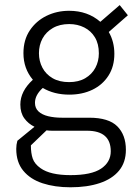

<svg xmlns="http://www.w3.org/2000/svg" viewBox="-20 -544 561 774"><path d="M264 211Q201 211 151.5 194.8Q102 178.5 73.8 144.2Q45.5 110 45.5 56Q45.5 39.5 50 23.5L119 -33Q94 -45 78 -67Q62 -89 62 -122.5Q62 -176.5 112.5 -222.5Q74.5 -267.5 74.5 -329.5Q74.5 -383 100 -421.2Q125.5 -459.5 167.2 -480Q209 -500.5 258.5 -500.5Q333.5 -500.5 384.5 -456L462.5 -523.5L495.5 -482.5L418.5 -415Q441 -376 441 -327Q441 -276 417.2 -239Q393.5 -202 352.5 -182.2Q311.5 -162.5 259.5 -162.5Q198 -162.5 152.5 -189.5Q121 -161 121 -129.5Q121 -108 135.2 -94.8Q149.5 -81.5 174.2 -75.5Q199 -69.5 230 -69.5H339.5Q418 -69.5 452.8 -34.8Q487.5 0 487.5 60Q487.5 110.5 459.8 144Q432 177.5 381.8 194.2Q331.5 211 264 211ZM258.5 -213Q297 -213 323.8 -228.8Q350.5 -244.5 364.5 -270.8Q378.5 -297 378.5 -329Q378.5 -367 362.8 -393.2Q347 -419.5 319.8 -433.2Q292.5 -447 259 -447Q220.5 -447 193 -431Q165.5 -415 151.2 -388.5Q137 -362 137 -329.5Q137 -297.5 151 -271Q165 -244.5 192 -228.8Q219 -213 258.5 -213ZM264 162Q348.5 162 387.5 135.8Q426.5 109.5 426.5 66Q426.5 -17 330.5 -17H190.5Q179.5 -17 167.5 -18.5L104.5 42Q104.5 74 112 95.5Q119.5 117 143.5 134Q182.5 162 264 162Z"/></svg>

Font: Acari Sans Neue
Style: Regular
Weight: 400
Designer: Alfredo Marco Pradil (font), Cristiano Sobral (main changes)
Foundry: Hanken Design Co. (font), Cristiano Sobral (main changes)
Version: Version 2.459;March 19, 2022;FontCreator 14.0.0.2808 64-bit;